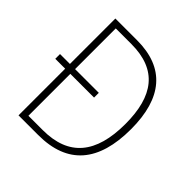

<svg xmlns="http://www.w3.org/2000/svg" viewBox="-190 -858 1001 1001"><g transform="rotate(45 311.0 -357.0)"><path d="M256 -714H96V-379H23V-344H96V0H241C457 0 562 -124 562 -364C562 -593 461 -714 256 -714ZM249 -679C440 -679 522 -568 522 -362C522 -145 431 -35 240 -35H134V-344H309V-379H134V-679Z"/></g></svg>

Font: Noto Sans Thai SemCond ExtLt
Style: Regular
Weight: 200
Width: 4
Designer: Monotype Design Team
Foundry: Monotype Imaging Inc.
Version: Version 2.002